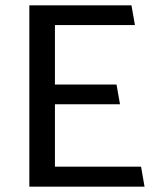

<svg xmlns="http://www.w3.org/2000/svg" viewBox="-20 -700 582 720"><path d="M522 0 509 -75H186V-309H430L417 -383H186V-606H486L473 -680H90V0Z"/></svg>

Font: Catamaran Thin Medium
Style: Regular
Weight: 500
Version: Version 2.000